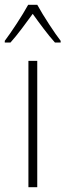

<svg xmlns="http://www.w3.org/2000/svg" viewBox="-43 -784 274 804"><path d="M113 -764H75C51 -720 5 -650 -23 -613V-606H1C30 -638 67 -689 94 -726C122 -687 157 -639 187 -606H211V-613C188 -642 138 -718 113 -764ZM113 0V-529H76V0Z"/></svg>

Font: Noto Sans Gurmukhi UI Condensed ExtraLight
Style: Regular
Weight: 200
Width: 3
Designer: Jelle Bosma - Monotype Design Team
Foundry: Monotype Imaging Inc.
Version: Version 2.004